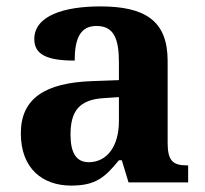

<svg xmlns="http://www.w3.org/2000/svg" viewBox="-20 -569 640 599"><path d="M202 10C278 10 307 -15 351 -69H360L381 0H567V-53H563C518 -53 503 -69 503 -124V-379C503 -504 433 -549 293 -549C180 -549 87 -520 87 -447C87 -398 128 -380 213 -380C213 -448 230 -488 281 -488C336 -488 351 -447 351 -374V-319L269 -316C119 -311 45 -261 45 -153C45 -42 114 10 202 10ZM257 -63C218 -63 200 -92 200 -149C200 -221 226 -259 306 -263L351 -266V-191C351 -113 314 -63 257 -63Z"/></svg>

Font: Noto Serif Lao
Style: Bold
Weight: 700
Designer: Monotype Design Team
Foundry: Monotype Imaging Inc.
Version: Version 2.003